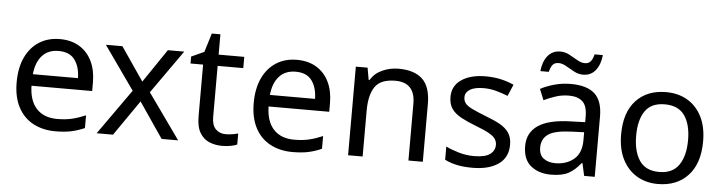

<svg xmlns="http://www.w3.org/2000/svg" viewBox="-46 -941 4353 1157"><g transform="rotate(5 2130.5 -362.5)"><path d="M292 -546Q361 -546 410.5 -516Q460 -486 486.5 -431.5Q513 -377 513 -304V-251H146Q148 -160 192.5 -112.5Q237 -65 317 -65Q368 -65 407.5 -74.5Q447 -84 489 -102V-25Q448 -7 408 1.5Q368 10 313 10Q237 10 178.5 -21Q120 -52 87.5 -113.5Q55 -175 55 -264Q55 -352 84.5 -415Q114 -478 167.5 -512Q221 -546 292 -546ZM291 -474Q228 -474 191.5 -433.5Q155 -393 148 -321H421Q420 -389 389 -431.5Q358 -474 291 -474Z M756 -274 571 -536H671L809 -334L946 -536H1045L860 -274L1055 0H955L809 -214L661 0H562Z M1337 -62Q1357 -62 1378 -65.5Q1399 -69 1412 -73V-6Q1398 1 1372 5.5Q1346 10 1322 10Q1280 10 1244.5 -4.5Q1209 -19 1187 -55Q1165 -91 1165 -156V-468H1089V-510L1166 -545L1201 -659H1253V-536H1408V-468H1253V-158Q1253 -109 1276.5 -85.5Q1300 -62 1337 -62Z M1726 -546Q1795 -546 1844.5 -516Q1894 -486 1920.5 -431.5Q1947 -377 1947 -304V-251H1580Q1582 -160 1626.5 -112.5Q1671 -65 1751 -65Q1802 -65 1841.5 -74.5Q1881 -84 1923 -102V-25Q1882 -7 1842 1.5Q1802 10 1747 10Q1671 10 1612.5 -21Q1554 -52 1521.5 -113.5Q1489 -175 1489 -264Q1489 -352 1518.5 -415Q1548 -478 1601.5 -512Q1655 -546 1726 -546ZM1725 -474Q1662 -474 1625.5 -433.5Q1589 -393 1582 -321H1855Q1854 -389 1823 -431.5Q1792 -474 1725 -474Z M2341 -546Q2437 -546 2486 -499.5Q2535 -453 2535 -349V0H2448V-343Q2448 -472 2328 -472Q2239 -472 2205 -422Q2171 -372 2171 -278V0H2083V-536H2154L2167 -463H2172Q2198 -505 2244 -525.5Q2290 -546 2341 -546Z M3050 -148Q3050 -70 2992 -30Q2934 10 2836 10Q2780 10 2739.5 1Q2699 -8 2668 -24V-104Q2700 -88 2745.5 -74.5Q2791 -61 2838 -61Q2905 -61 2935 -82.5Q2965 -104 2965 -140Q2965 -160 2954 -176Q2943 -192 2914.5 -208Q2886 -224 2833 -244Q2781 -264 2744 -284Q2707 -304 2687 -332Q2667 -360 2667 -404Q2667 -472 2722.5 -509Q2778 -546 2868 -546Q2917 -546 2959.5 -536.5Q3002 -527 3039 -510L3009 -440Q2975 -454 2938 -464Q2901 -474 2862 -474Q2808 -474 2779.5 -456.5Q2751 -439 2751 -409Q2751 -387 2764 -371.5Q2777 -356 2807.5 -341.5Q2838 -327 2889 -307Q2940 -288 2976 -268Q3012 -248 3031 -219.5Q3050 -191 3050 -148Z M3383 -545Q3481 -545 3528 -502Q3575 -459 3575 -365V0H3511L3494 -76H3490Q3455 -32 3416.5 -11Q3378 10 3310 10Q3237 10 3189 -28.5Q3141 -67 3141 -149Q3141 -229 3204 -272.5Q3267 -316 3398 -320L3489 -323V-355Q3489 -422 3460 -448Q3431 -474 3378 -474Q3336 -474 3298 -461.5Q3260 -449 3227 -433L3200 -499Q3235 -518 3283 -531.5Q3331 -545 3383 -545ZM3409 -259Q3309 -255 3270.5 -227Q3232 -199 3232 -148Q3232 -103 3259.5 -82Q3287 -61 3330 -61Q3398 -61 3443 -98.5Q3488 -136 3488 -214V-262ZM3193 -606Q3199 -665 3227.5 -699.5Q3256 -734 3303 -734Q3333 -734 3359.5 -719.5Q3386 -705 3410 -691Q3434 -677 3455 -677Q3478 -677 3490.5 -691.5Q3503 -706 3510 -735H3560Q3554 -677 3526 -642Q3498 -607 3451 -607Q3423 -607 3396.5 -621Q3370 -635 3345.5 -649.5Q3321 -664 3299 -664Q3275 -664 3263 -649.5Q3251 -635 3244 -606Z M4207 -269Q4207 -136 4139.5 -63Q4072 10 3957 10Q3886 10 3830.5 -22.5Q3775 -55 3743 -117.5Q3711 -180 3711 -269Q3711 -402 3778 -474Q3845 -546 3960 -546Q4033 -546 4088.5 -513.5Q4144 -481 4175.5 -419.5Q4207 -358 4207 -269ZM3802 -269Q3802 -174 3839.5 -118.5Q3877 -63 3959 -63Q4040 -63 4078 -118.5Q4116 -174 4116 -269Q4116 -364 4078 -418Q4040 -472 3958 -472Q3876 -472 3839 -418Q3802 -364 3802 -269Z"/></g></svg>

Font: Noto Sans Sharada
Style: Regular
Weight: 400
Designer: Monotype Design Team
Foundry: Monotype Imaging Inc.
Version: Version 2.006; ttfautohint (v1.8.4.7-5d5b)